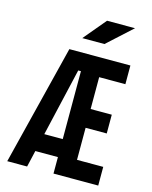

<svg xmlns="http://www.w3.org/2000/svg" viewBox="-131 -986 848 1071"><g transform="rotate(15 293.0 -450.5)"><path d="M16.6 0 189.5 -693.4H542V-585.4H390.6V-401.4H512.7V-293H390.6V-107.9H542V0H283.7V-95.2H153.3L131.3 0ZM177.2 -199.2H283.7V-591.3H268.1ZM243.2 -771.5 351.6 -900.9H513.2L371.1 -771.5Z"/></g></svg>

Font: Cascadia Mono PL SemiBold
Style: Regular
Weight: 600
Monospace: yes
Designer: Aaron Bell
Foundry: Saja Typeworks
Version: Version 2404.023; ttfautohint (v1.8.4)